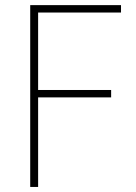

<svg xmlns="http://www.w3.org/2000/svg" viewBox="-20 -740 539 760"><path d="M99.6 0V-719.7H459V-690.4H130.9V-383.8H419.9V-354.5H130.9V0Z"/></svg>

Font: Reddit Sans ExtraLight
Style: Regular
Weight: 250
Designer: Stephen Hutchings
Foundry: Reddit
Version: Version 1.014